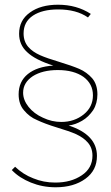

<svg xmlns="http://www.w3.org/2000/svg" viewBox="-20 -714 471 814"><path d="M226 -674C278 -674 320 -663 353 -640L365 -655C325 -681 279 -694 226 -694C177 -694 137 -683 107 -661C76 -639 61 -609 61 -571C61 -540 72 -514 95 -493C118 -471 155 -452 206 -436C160 -433 124 -421 98 -400C72 -379 59 -350 59 -314C59 -286 67 -263 82 -246C97 -228 115 -214 137 -205C158 -195 187 -184 223 -173C256 -163 283 -154 303 -145C322 -136 339 -125 352 -110C365 -95 372 -77 372 -54C372 -19 357 9 327 29C296 50 259 60 214 60C181 60 150 54 121 42C92 31 66 14 44 -7L30 7C52 30 79 47 111 60C143 73 178 80 216 80C267 80 309 68 342 44C375 20 391 -12 391 -53C391 -113 351 -156 271 -182C290 -184 309 -191 328 -202C347 -213 362 -228 375 -247C387 -266 393 -289 393 -314C393 -341 386 -364 371 -382C356 -399 337 -413 316 -422C295 -431 266 -441 230 -452C197 -462 170 -471 150 -480C130 -489 113 -500 100 -515C87 -530 80 -549 80 -572C80 -605 93 -630 120 -648C146 -665 181 -674 226 -674ZM119 -391C146 -408 181 -417 225 -417C271 -417 307 -407 334 -388C361 -368 374 -342 374 -310C374 -277 361 -250 335 -229C309 -208 277 -197 240 -197C213 -197 187 -203 162 -215C137 -226 116 -242 101 -261C86 -280 78 -300 78 -321C78 -350 92 -373 119 -391Z"/></svg>

Font: Argentum Sans Thin
Style: Regular
Weight: 250
Designer: Julieta Ulanovsky
Foundry: Julieta Ulanovsky
Version: Version 5.001;February 15, 2019;FontCreator 11.5.0.2425 64-b